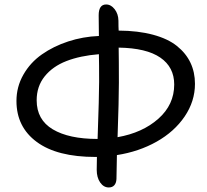

<svg xmlns="http://www.w3.org/2000/svg" viewBox="-20 -785 921 854"><path d="M404.8 -86.9Q233.9 -86.9 143.6 -153.6Q53.2 -220.2 53.2 -335.9Q53.2 -398.9 84 -452.9Q114.7 -506.8 166.3 -543Q217.8 -579.1 283.2 -600.6Q348.6 -622.1 419.9 -625Q418.9 -655.8 418.9 -716.8Q418.9 -765.1 452.1 -765.1Q473.6 -765.1 490 -744.1Q506.3 -723.1 506.8 -692.9Q506.8 -664.1 507.8 -648.9Q594.2 -648.4 660.4 -630.6Q726.6 -612.8 766.8 -580.6Q807.1 -548.3 827.1 -506.1Q847.2 -463.9 847.2 -412.1Q847.2 -334.5 801.3 -266.8Q755.4 -199.2 676.5 -154.8Q597.7 -110.4 500 -95.2Q498 -17.1 498 11.2Q497.1 29.3 488.3 39.1Q479.5 48.8 463.9 48.8Q440.9 48.8 425.5 26.6Q410.2 4.4 410.2 -29.8Q410.2 -64.9 411.1 -86.9ZM508.8 -417Q508.8 -340.8 502.9 -174.8Q613.8 -194.3 684.3 -256.8Q754.9 -319.3 754.9 -409.2Q754.9 -486.3 693.1 -528.8Q631.3 -571.3 507.8 -573.2Q508.8 -522.5 508.8 -417ZM143.1 -338.9Q143.1 -252.4 214.8 -209.7Q286.6 -167 413.1 -167H414.1Q420.9 -360.8 420.9 -420.9Q420.9 -502.9 419.9 -543.9Q336.4 -537.1 275.4 -513.4Q214.4 -489.7 178.7 -445.3Q143.1 -400.9 143.1 -338.9Z"/></svg>

Font: Shantell Sans Irregular
Style: Regular
Weight: 400
Designer: Stephen Nixon, Anya Danilova, Shantell Martin
Foundry: Arrow Type
Version: Version 1.006;[9816181b4]